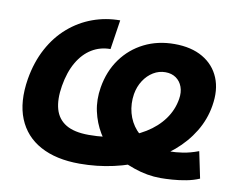

<svg xmlns="http://www.w3.org/2000/svg" viewBox="-80 -847 1226 968"><g transform="rotate(10 533.0 -363.0)"><path d="M798.3 10.3Q729.5 10.3 660.9 -13.7Q592.3 -37.6 533.7 -73.7Q495.1 -109.9 465.8 -158.4Q436.5 -207 423.8 -265.1Q411.1 -323.2 421.9 -387.7Q436 -472.2 481.4 -535.2Q526.9 -598.1 596.2 -632.8Q665.5 -667.5 751 -667.5Q837.4 -667.5 896.2 -633.3Q955.1 -599.1 980.7 -537.6Q1006.3 -476.1 992.2 -393.6Q980.5 -322.3 942.6 -260Q904.8 -197.8 846.4 -148.2Q788.1 -98.6 714.4 -63.2Q640.6 -27.8 556.4 -9Q472.2 9.8 382.8 9.8Q262.7 9.8 181.9 -34.2Q101.1 -78.1 67.1 -162.1Q33.2 -246.1 52.7 -365.7Q67.9 -455.1 105.5 -524.4Q143.1 -593.8 198 -641.1Q252.9 -688.5 319.8 -712.9Q386.7 -737.3 460 -737.3L437 -586.4Q384.3 -586.4 341.6 -560.3Q298.8 -534.2 269.5 -483.9Q240.2 -433.6 228 -360.8Q216.3 -290.5 230.2 -241.5Q244.1 -192.4 286.6 -166.7Q329.1 -141.1 403.8 -141.1Q488.3 -141.1 560.3 -159.7Q632.3 -178.2 687.7 -212.4Q743.2 -246.6 777.6 -293.9Q812 -341.3 821.3 -398.4Q827.1 -433.6 817.1 -460.9Q807.1 -488.3 784.7 -503.9Q762.2 -519.5 730.5 -519.5Q697.3 -519.5 668.5 -502Q639.6 -484.4 619.6 -453.6Q599.6 -422.9 592.8 -383.3Q585 -333 597.4 -286.6Q609.9 -240.2 640.9 -205.1Q671.9 -169.9 718.3 -150.9Q738.8 -135.3 764.2 -132.6Q789.6 -129.9 818.4 -129.9Q849.6 -129.9 886.7 -135.5Q923.8 -141.1 966.8 -157.2L995.1 -21.5Q964.8 -8.3 928.7 -1.5Q892.6 5.4 857.9 7.8Q823.2 10.3 798.3 10.3Z"/></g></svg>

Font: Inter 18pt ExtraBold
Style: Italic
Weight: 800
Italic angle: -9.3988°
Designer: Rasmus Andersson
Foundry: rsms
Version: Version 4.001;git-66647c0bb